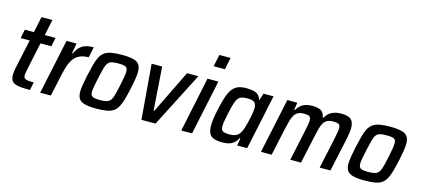

<svg xmlns="http://www.w3.org/2000/svg" viewBox="-59 -1228 3779 1722"><g transform="rotate(15 1830.0 -367.5)"><path d="M251 0Q203 0 168.5 -2.5Q134 -5 111.5 -14.5Q89 -24 78.5 -42Q68 -60 68 -91Q68 -102 69 -114Q70 -126 72.5 -140.5Q75 -155 79 -172L134 -428H50L67 -510H151L182 -658H283L252 -510H352L335 -428H234L179 -169Q178 -162 176 -151Q174 -140 172.5 -129.5Q171 -119 171 -113Q171 -97 180 -88.5Q189 -80 209.5 -77Q230 -74 266 -74Z M346 0 454 -510H547L530 -416H537Q557 -458 581 -479.5Q605 -501 635.5 -509.5Q666 -518 705 -518L684 -419Q639 -419 607 -406Q575 -393 553.5 -367.5Q532 -342 517 -303.5Q502 -265 491 -213L445 0Z M871 8Q802 8 762.5 -2Q723 -12 706.5 -36Q690 -60 690 -102Q690 -130 696.5 -167.5Q703 -205 713 -255Q727 -319 739 -364Q751 -409 767 -439Q783 -469 808 -486.5Q833 -504 871 -511Q909 -518 965 -518Q1034 -518 1073 -508Q1112 -498 1128.5 -474Q1145 -450 1145 -407Q1145 -379 1139 -341.5Q1133 -304 1123 -255Q1109 -191 1096.5 -146Q1084 -101 1068 -71Q1052 -41 1027.5 -23.5Q1003 -6 965 1Q927 8 871 8ZM880 -75Q911 -75 931.5 -79Q952 -83 965.5 -93Q979 -103 988 -123Q997 -143 1005 -175.5Q1013 -208 1023 -255Q1032 -300 1037.5 -331Q1043 -362 1043 -382Q1043 -404 1035 -415.5Q1027 -427 1008 -431Q989 -435 956 -435Q917 -435 894 -429Q871 -423 858 -404.5Q845 -386 835.5 -350.5Q826 -315 813 -255Q804 -210 798 -179Q792 -148 792 -128Q792 -106 800.5 -94.5Q809 -83 828 -79Q847 -75 880 -75Z M1286 0 1244 -510H1342L1370 -108H1377L1573 -510H1678L1417 0Z M1787 -632 1811 -743H1915L1892 -632ZM1656 0 1763 -510H1864L1756 0Z M2039 8Q1991 8 1960.5 -2.5Q1930 -13 1916 -40Q1902 -67 1902 -114Q1902 -140 1907 -176Q1912 -212 1922 -258Q1938 -335 1954.5 -385Q1971 -435 1993.5 -464.5Q2016 -494 2047 -506Q2078 -518 2122 -518Q2159 -518 2187 -512Q2215 -506 2233 -490.5Q2251 -475 2257 -448H2263L2283 -510H2376L2268 0H2175L2186 -69H2179Q2163 -36 2140 -19.5Q2117 -3 2091.5 2.5Q2066 8 2039 8ZM2084 -78Q2111 -78 2130 -84Q2149 -90 2163 -103Q2177 -116 2186 -136Q2193 -149 2200 -171.5Q2207 -194 2214 -221Q2221 -248 2227 -275Q2233 -302 2236 -325.5Q2239 -349 2239 -363Q2239 -401 2220.5 -416.5Q2202 -432 2158 -432Q2125 -432 2104.5 -426.5Q2084 -421 2070 -403.5Q2056 -386 2045 -350.5Q2034 -315 2021 -255Q2012 -212 2007 -182.5Q2002 -153 2002 -134Q2002 -110 2010 -98Q2018 -86 2036.5 -82Q2055 -78 2084 -78Z M2396 0 2504 -510H2597L2586 -441H2593Q2607 -466 2626 -483Q2645 -500 2671 -509Q2697 -518 2731 -518Q2794 -518 2819.5 -499.5Q2845 -481 2851 -441H2858Q2872 -466 2892 -483Q2912 -500 2939.5 -509Q2967 -518 3002 -518Q3071 -518 3096.5 -493Q3122 -468 3122 -415Q3122 -396 3118.5 -370.5Q3115 -345 3109 -315L3041 0H2941L3003 -288Q3010 -322 3014 -346Q3018 -370 3018 -385Q3018 -415 3002.5 -423Q2987 -431 2952 -431Q2919 -431 2897.5 -420Q2876 -409 2863 -387Q2850 -365 2841 -331.5Q2832 -298 2823 -254L2768 0H2668L2730 -288Q2737 -322 2741 -346Q2745 -370 2745 -385Q2745 -415 2729.5 -423Q2714 -431 2680 -431Q2646 -431 2624.5 -419Q2603 -407 2590 -384Q2577 -361 2568 -328Q2559 -295 2550 -254L2495 0Z M3362 8Q3293 8 3253.5 -2Q3214 -12 3197.5 -36Q3181 -60 3181 -102Q3181 -130 3187.5 -167.5Q3194 -205 3204 -255Q3218 -319 3230 -364Q3242 -409 3258 -439Q3274 -469 3299 -486.5Q3324 -504 3362 -511Q3400 -518 3456 -518Q3525 -518 3564 -508Q3603 -498 3619.5 -474Q3636 -450 3636 -407Q3636 -379 3630 -341.5Q3624 -304 3614 -255Q3600 -191 3587.5 -146Q3575 -101 3559 -71Q3543 -41 3518.5 -23.5Q3494 -6 3456 1Q3418 8 3362 8ZM3371 -75Q3402 -75 3422.5 -79Q3443 -83 3456.5 -93Q3470 -103 3479 -123Q3488 -143 3496 -175.5Q3504 -208 3514 -255Q3523 -300 3528.5 -331Q3534 -362 3534 -382Q3534 -404 3526 -415.5Q3518 -427 3499 -431Q3480 -435 3447 -435Q3408 -435 3385 -429Q3362 -423 3349 -404.5Q3336 -386 3326.5 -350.5Q3317 -315 3304 -255Q3295 -210 3289 -179Q3283 -148 3283 -128Q3283 -106 3291.5 -94.5Q3300 -83 3319 -79Q3338 -75 3371 -75Z"/></g></svg>

Font: Saira SemiCondensed Medium
Style: Italic
Weight: 500
Width: 4
Italic angle: -12°
Designer: Hector Gatti with collaboration of the Omnibus-Type team
Foundry: Omnibus-Type
Version: Version 1.101